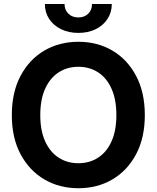

<svg xmlns="http://www.w3.org/2000/svg" viewBox="-20 -952 801 982"><path d="M380.9 10.7Q283.7 10.7 206.8 -34.4Q129.9 -79.6 85.2 -163.3Q40.5 -247.1 40.5 -363.3Q40.5 -480 85.2 -564.2Q129.9 -648.4 206.8 -693.4Q283.7 -738.3 380.9 -738.3Q478 -738.3 554.7 -693.4Q631.3 -648.4 676 -564.2Q720.7 -480 720.7 -363.3Q720.7 -247.1 676 -163.1Q631.3 -79.1 554.7 -34.2Q478 10.7 380.9 10.7ZM380.9 -117.2Q438 -117.2 481.9 -145.8Q525.9 -174.3 550.5 -229.2Q575.2 -284.2 575.2 -363.3Q575.2 -442.9 550.5 -498Q525.9 -553.2 481.9 -581.8Q438 -610.4 380.9 -610.4Q323.7 -610.4 279.8 -581.8Q235.8 -553.2 210.9 -498Q186 -442.9 186 -363.3Q186 -284.2 210.9 -229.2Q235.8 -174.3 279.8 -145.8Q323.7 -117.2 380.9 -117.2ZM380.4 -783.7Q331.1 -783.7 292.2 -802.7Q253.4 -821.8 231.4 -855.2Q209.5 -888.7 209.5 -931.6H310.1Q310.1 -901.4 329.6 -882.1Q349.1 -862.8 380.9 -862.8Q412.1 -862.8 431.4 -882.1Q450.7 -901.4 450.7 -931.6H551.8Q551.8 -888.7 529.8 -855.2Q507.8 -821.8 469.5 -802.7Q431.2 -783.7 380.4 -783.7Z"/></svg>

Font: Inter Cardless Tabular Bold
Style: Bold
Weight: 700
Designer: Rasmus Andersson
Foundry: rsms
Version: Version 4.000;git-4fc901f